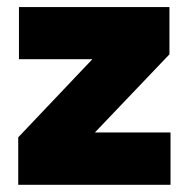

<svg xmlns="http://www.w3.org/2000/svg" viewBox="-20 -512 523 532"><path d="M452.5 -145V0H30.5V-131.5L236 -348H32.5V-492.5H449.5V-361.5L243 -145Z"/></svg>

Font: Anek Gurmukhi ExtraBold
Style: Regular
Weight: 800
Designer: Sarang Kulkarni (Gurmukhi), Yesha Goshar (Latin)
Foundry: Ek Type
Version: Version 1.003